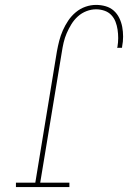

<svg xmlns="http://www.w3.org/2000/svg" viewBox="-20 -763 540 783"><path d="M45 0V-18H124L212 -553Q216 -575 221.5 -596.5Q227 -618 236 -638.5Q245 -659 258 -678.5Q271 -698 289 -713Q307 -728 328.5 -735.5Q350 -743 372 -743Q392 -743 411 -737.5Q430 -732 444 -719.5Q458 -707 466.5 -689.5Q475 -672 478.5 -653Q482 -634 482 -613.5Q482 -593 478 -573Q478 -572 478 -570.5Q478 -569 477 -568H458Q458 -569 458 -570Q458 -571 459 -572Q462 -590 462 -607.5Q462 -625 459.5 -642Q457 -659 451 -674.5Q445 -690 433.5 -702Q422 -714 405.5 -719.5Q389 -725 372 -725Q352 -725 332.5 -717.5Q313 -710 297.5 -696Q282 -682 271 -664Q260 -646 252 -627.5Q244 -609 239.5 -589.5Q235 -570 232 -550L144 -18H263V0Z"/></svg>

Font: Iosevka Slab Thin Oblique
Style: Regular
Weight: 100
Italic angle: -9°
Monospace: yes
Designer: Belleve Invis
Foundry: Belleve Invis
Version: Version 11.1.0; ttfautohint (v1.8.3)